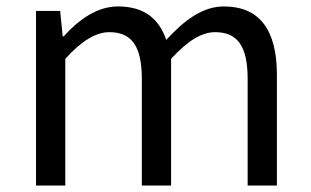

<svg xmlns="http://www.w3.org/2000/svg" viewBox="-20 -577 966 597"><path d="M92 0H183V-394C233 -450 279 -477 320 -477C389 -477 421 -434 421 -332V0H512V-394C563 -450 607 -477 649 -477C718 -477 750 -434 750 -332V0H841V-344C841 -483 788 -557 676 -557C610 -557 553 -514 497 -453C475 -517 430 -557 347 -557C282 -557 225 -516 178 -464H175L167 -543H92Z"/></svg>

Font: DAIFUKU Sans JP
Style: Regular
Weight: 400
Designer: Original font ‘Source Han Sans JP’ : Ryoko NISHIZUKA  (kana, bopomofo & ideographs); Paul D. Hunt (Latin, Greek & Cyrill
Foundry: Daifuku
Version: Version 1.001